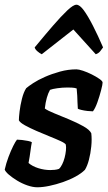

<svg xmlns="http://www.w3.org/2000/svg" viewBox="-24 -794 457 814"><path d="M134 0Q115 0 92 -8Q69 -16 48.5 -28.5Q28 -41 13.5 -53.5Q-1 -66 -4 -75Q2 -102 12 -128.5Q22 -155 32 -175Q42 -195 48 -202Q56 -202 69.5 -200.5Q83 -199 95 -196.5Q107 -194 111 -191Q108 -176 105 -152.5Q102 -129 97 -103Q113 -89 138.5 -81Q164 -73 189 -73Q197 -73 207.5 -74Q218 -75 226 -78Q233 -84 239.5 -97Q246 -110 250 -125.5Q254 -141 255.5 -156Q257 -171 255 -181Q252 -187 232.5 -196Q213 -205 185.5 -216Q158 -227 130.5 -239Q103 -251 82 -262.5Q61 -274 56 -284Q56 -296 59 -321.5Q62 -347 69 -375Q76 -403 87 -420Q96 -428 116.5 -441.5Q137 -455 166.5 -468Q196 -481 230.5 -490.5Q265 -500 300 -500Q310 -500 328 -494Q346 -488 365 -478.5Q384 -469 397.5 -459.5Q411 -450 411 -444Q411 -436 404.5 -411Q398 -386 389 -360.5Q380 -335 370 -322Q361 -322 347 -323.5Q333 -325 321 -328Q309 -331 306 -333Q305 -347 304.5 -360.5Q304 -374 303.5 -388Q303 -402 301 -419Q292 -422 281 -422.5Q270 -423 262 -423Q241 -423 219.5 -420Q198 -417 188 -413Q180 -399 174.5 -379.5Q169 -360 166 -334Q178 -325 206.5 -313.5Q235 -302 268.5 -288Q302 -274 329 -259Q356 -244 363 -229Q366 -204 363 -173.5Q360 -143 353 -116.5Q346 -90 336 -74Q321 -59 296.5 -45.5Q272 -32 243 -22Q214 -12 185.5 -6Q157 0 134 0ZM153 -564Q143 -569 134 -577Q125 -585 123 -593Q165 -644 200.5 -685Q236 -726 261.5 -750Q287 -774 300 -774Q314 -774 331.5 -750Q349 -726 370 -685Q391 -644 413 -593Q408 -586 401 -577Q394 -568 382 -564L287 -669Z"/></svg>

Font: Texturina Medium 12pt
Style: Bold Italic
Weight: 700
Italic angle: -11°
Version: Version 1.002